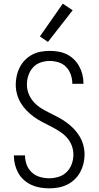

<svg xmlns="http://www.w3.org/2000/svg" viewBox="-20 -1021 540 1049"><path d="M249 8Q224 8 200 4Q176 0 153.5 -10Q131 -20 112 -36.5Q93 -53 81 -74Q69 -95 62.5 -119Q56 -143 56 -167Q56 -169 56 -170Q56 -171 56 -172H117Q117 -171 117 -170Q117 -169 117 -169Q117 -143 126.5 -119Q136 -95 155 -78Q174 -61 199 -54Q224 -47 249 -47Q275 -47 300.5 -55Q326 -63 344.5 -81.5Q363 -100 372 -125Q381 -150 381 -177Q381 -203 371 -228Q361 -253 343 -272Q325 -291 302.5 -305Q280 -319 256.5 -331Q233 -343 210 -355Q187 -367 165.5 -382.5Q144 -398 125.5 -417Q107 -436 93.5 -458.5Q80 -481 73 -506.5Q66 -532 66 -559Q66 -583 71.5 -607.5Q77 -632 88 -653.5Q99 -675 116.5 -693Q134 -711 156 -722.5Q178 -734 202.5 -738.5Q227 -743 251 -743Q275 -743 299 -739Q323 -735 344.5 -724.5Q366 -714 383.5 -697Q401 -680 412.5 -659Q424 -638 430 -614.5Q436 -591 436 -567Q436 -566 436 -565Q436 -564 436 -563H375Q375 -564 375 -564.5Q375 -565 375 -566Q375 -590 366.5 -614Q358 -638 341 -655.5Q324 -673 300 -680.5Q276 -688 251 -688Q226 -688 201.5 -679.5Q177 -671 160 -652Q143 -633 135 -608.5Q127 -584 127 -559Q127 -532 137 -507.5Q147 -483 164.5 -463.5Q182 -444 204.5 -430Q227 -416 250.5 -404.5Q274 -393 297.5 -380.5Q321 -368 342.5 -352.5Q364 -337 382.5 -318Q401 -299 414.5 -276.5Q428 -254 435 -228.5Q442 -203 442 -177Q442 -151 436 -126.5Q430 -102 418 -80Q406 -58 387.5 -40.5Q369 -23 346.5 -12Q324 -1 299 3.5Q274 8 249 8ZM242 -792 198 -822 323 -1001 377 -965Z"/></svg>

Font: Iosevka Term Light
Style: Regular
Weight: 300
Monospace: yes
Designer: Belleve Invis
Foundry: Belleve Invis
Version: Version 9.0.1; ttfautohint (v1.8.3)